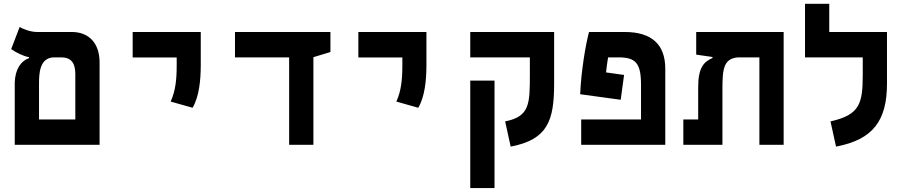

<svg xmlns="http://www.w3.org/2000/svg" viewBox="-20 -752 4728 997"><path d="M56.6 0H497.1V-428.2C497.1 -527.3 441.9 -585.9 353 -585.9H172.4C136.7 -585.9 96.7 -602.5 82 -611.8L38.1 -497.1C60.5 -480.5 102.5 -459.5 130.9 -455.1V-450.2C88.9 -436 59.1 -392.6 56.6 -324.7ZM261.7 -454.1H298.3C347.2 -454.1 371.1 -426.8 371.1 -368.2V-131.8H182.6V-315.4C182.6 -368.7 184.6 -454.1 261.7 -454.1Z M980 -192.4C1014.6 -250.5 1022.5 -338.4 1022.5 -414.1V-585.9H668.9V-453.6H897.5V-414.1C897.5 -338.4 891.6 -280.8 866.2 -224.6Z M1481.4 0H1607.4V-455.1L1695.8 -481.9V-585.9H1200.2V-454.1H1481.4Z M2151.9 -192.4C2186.5 -250.5 2194.3 -338.4 2194.3 -414.1V-585.9H1840.8V-453.6H2069.3V-414.1C2069.3 -338.4 2063.5 -280.8 2038.1 -224.6Z M2857.4 -585.9H2421.9V-454.1H2731.4V-367.2C2731.4 -213.4 2731.4 -147 2603 -121.6L2631.8 9.3C2824.2 -27.3 2857.4 -125.5 2857.4 -318.4ZM2547.9 224.6V-333.5H2421.9V224.6Z M3220.7 -362.8 3127 -376C3129.9 -403.3 3133.3 -429.2 3137.7 -454.1H3190.4C3279.8 -454.1 3308.6 -426.3 3308.6 -311.5V-131.8H2998V0H3434.6V-395C3434.6 -521 3364.3 -585.9 3224.1 -585.9H3038.6C3021 -520.5 2997.6 -382.8 2992.7 -262.7L3203.1 -233.9Z M4049.3 0V-585.9H3595.2V-468.3L3679.7 -456.1V-450.7C3635.7 -431.6 3605.5 -401.9 3605.5 -300.8V-131.8H3528.3V0H3731.4V-291.5C3731.4 -394 3737.8 -448.2 3812.5 -454.1H3923.3V0Z M4585.9 -585.9H4286.1V-732.4H4160.2V-454.1H4460V-367.2C4460 -213.4 4445.3 -156.2 4292.5 -121.6L4321.3 9.3C4513.7 -27.3 4585.9 -125.5 4585.9 -318.4Z"/></svg>

Font: CaskaydiaCove Nerd Font
Style: Bold
Weight: 700
Designer: Aaron Bell
Foundry: Saja Typeworks
Version: Version 2111.1;Nerd Fonts 2.3.0